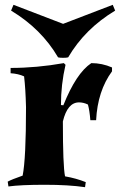

<svg xmlns="http://www.w3.org/2000/svg" viewBox="-20 -767 498 797"><path d="M24 -485Q132 -485 245 -505L252 -498Q233 -416 233 -331L243 -330Q296 -463 359 -505Q404 -505 445 -487V-471Q385 -389 379 -268H355Q352 -308 345 -333Q327 -342 308 -342Q260 -342 241 -263Q241 -78 250 -35Q296 -27 336 -11L333 10Q265 0 165.5 0Q66 0 15 7L12 -13Q28 -22 74 -38Q88 -108 88 -322Q86 -400 80 -450Q56 -461 24 -463ZM221 -529Q152 -647 26 -723L36 -747L242 -668L448 -747L458 -723Q332 -647 263 -529Q257 -527 242 -527Q227 -527 221 -529Z"/></svg>

Font: Almendra
Style: Bold
Weight: 700
Designer: Ana Sanfelippo
Foundry: Ana Sanfelippo
Version: Version 1.004